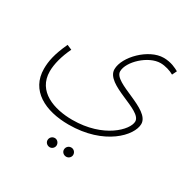

<svg xmlns="http://www.w3.org/2000/svg" viewBox="-172 -557 1121 1125"><g transform="rotate(30 388.0 6.0)"><path d="M46 18C46 164 174 230 334 230C575 230 702 92 702 14C702 -87 440 -113 440 -192C440 -258 540 -352 622 -352C654 -352 691 -340 713 -327L728 -358C708 -369 673 -388 622 -388C522 -388 405 -271 405 -186C405 -81 664 -59 664 19C664 75 550 195 339 195C216 195 83 150 83 14C83 -35 99 -96 129 -158L96 -172C56 -86 46 -32 46 18ZM416 400C433 400 447 386 447 370C447 352 433 338 416 338C398 338 384 352 384 370C384 386 398 400 416 400ZM305 400C321 400 335 386 335 370C335 352 321 338 305 338C287 338 273 352 273 370C273 386 287 400 305 400Z"/></g></svg>

Font: Noto Sans Arabic ExtLt
Style: Regular
Weight: 200
Designer: Monotype Design Team, Nadine Chahine, Nizar Qandah and Khaled Hosny
Foundry: Monotype Imaging Inc.
Version: Version 2.012